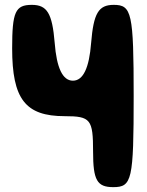

<svg xmlns="http://www.w3.org/2000/svg" viewBox="-20 -820 606 790"><path d="M30 -621C30 -413 84 -342 246 -342C353 -342 363 -329 363 -196C363 -79 379 -50 446 -50C523 -50 530 -79 530 -425C530 -767 522 -800 448 -800C385 -800 365 -765 355 -644C347 -540 322 -488 280 -488C238 -488 213 -540 205 -644C195 -765 174 -800 111 -800C43 -800 30 -771 30 -621Z"/></svg>

Font: Hussar Skorodowane
Style: Bold
Weight: 700
Foundry: Cannot Into Space Fonts
Version: Version 0.892